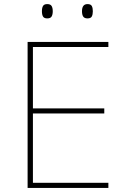

<svg xmlns="http://www.w3.org/2000/svg" viewBox="-20 -919 640 939"><path d="M115 -714H510V-689H141V-389H490V-364H141V-25H510V0H115ZM185 -864Q185 -881 190.5 -890Q196 -899 211 -899Q227 -899 232.5 -889.5Q238 -880 238 -864Q238 -848 232.5 -838.5Q227 -829 211 -829Q196 -829 190.5 -838Q185 -847 185 -864ZM381 -864Q381 -899 408 -899Q424 -899 429 -889.5Q434 -880 434 -864Q434 -848 429 -838.5Q424 -829 408 -829Q393 -829 387 -838Q381 -847 381 -864Z"/></svg>

Font: Noto Sans Mono UI Thin
Style: Regular
Weight: 250
Monospace: yes
Designer: Monotype Design team
Foundry: Monotype Imaging Inc.
Version: Version 1.000